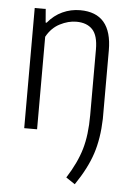

<svg xmlns="http://www.w3.org/2000/svg" viewBox="-55 -591 587 862"><g transform="rotate(5 239.0 -160.0)"><path d="M274.5 204Q319.5 133.5 338.2 69.5Q357 5.5 357 -84V-380Q357 -443 331.5 -469.8Q306 -496.5 259 -496.5Q222.5 -496.5 185 -477.2Q147.5 -458 125 -417V0H67V-541.5H116.5L121.5 -480.5H126Q154.5 -515 192 -532.2Q229.5 -549.5 271.5 -549.5Q415 -549.5 415 -380.5V-72.5Q412.5 16.5 390 85.2Q367.5 154 315 231Z"/></g></svg>

Font: Encode Sans Condensed Light
Style: Regular
Weight: 300
Width: 3
Designer: Multiple Designers
Foundry: Impallari Type
Version: Version 2.000